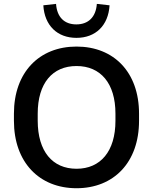

<svg xmlns="http://www.w3.org/2000/svg" viewBox="-20 -972 798 1002"><path d="M379.4 10.3C573.2 10.3 705.6 -124 705.6 -341.8V-378.9C705.6 -595.2 574.2 -729 379.4 -729C184.6 -729 52.7 -594.7 52.7 -378.9V-341.8C52.7 -125 185.1 10.3 379.4 10.3ZM378.9 -774.4C478.5 -774.4 545.4 -838.4 551.8 -944.3L485.4 -951.7C480.5 -882.8 440.9 -844.7 378.4 -844.7C315.4 -844.7 277.3 -882.8 272.5 -951.7L206.1 -944.3C212.4 -838.4 279.3 -774.4 378.9 -774.4ZM379.4 -91.3C253.9 -91.3 177.2 -181.6 176.8 -341.8V-378.9C176.8 -538.1 253.9 -627.4 379.4 -627.4C504.9 -627.4 582.5 -537.6 582.5 -378.9V-341.8C582.5 -182.1 504.4 -91.3 379.4 -91.3Z"/></svg>

Font: Winston Medium
Style: Regular
Weight: 500
Designer: Vernon Adams, Kim Jin-seong, David Berlow, Cristiano Sobral
Foundry: The Winston Project Authors
Version: Version 3.004